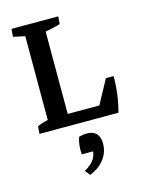

<svg xmlns="http://www.w3.org/2000/svg" viewBox="-110 -551 651 854"><g transform="rotate(-15 215.5 -124.0)"><path d="M78.6 -7.3V-476.6H171.4V-7.3ZM126 0V-53.2H371.1L390.6 0ZM390.6 0 304.7 -30.3 376.5 -163.1H412.1Q412.1 -76.2 390.6 0ZM243.2 -483.4 240.2 -448.7Q224.6 -443.4 203.4 -438.7Q182.1 -434.1 159.2 -430.7L171.4 -470.2V-399.4H78.6V-470.2L89.8 -433.6L24.9 -447.8L27.8 -483.4ZM26.9 0 29.8 -34.7Q54.2 -44.9 91.3 -53.7L78.6 -13.2V-84H171.4V-13.2L160.6 -49.8L225.6 -35.6L222.7 0ZM198.2 234.4 179.2 211.4Q212.9 192.9 227.1 169.4Q238.8 150.4 238.8 116.7L260.7 136.7H185.1Q182.1 91.8 193.8 58.6Q201.7 55.7 212.2 54.2Q222.7 52.7 231 52.7Q289.1 52.7 289.1 115.2Q289.1 154.3 264.9 186Q240.7 217.8 198.2 234.4Z"/></g></svg>

Font: Markazi Text Medium
Style: Regular
Weight: 500
Designer: Borna Izadpanah (Arabic designer), Fiona Ross (Arabic design director) and Florian Runge (Latin designer)
Foundry: Borna Izadpanah and Florian Runge
Version: Version 1.001